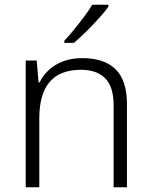

<svg xmlns="http://www.w3.org/2000/svg" viewBox="-20 -786 636 806"><path d="M326 -542Q417 -542 465 -495.5Q513 -449 513 -348V0H457V-344Q457 -421 422 -457Q387 -493 320 -493Q232 -493 188.5 -442Q145 -391 145 -290V0H88V-532H134L142 -440H146Q161 -470 186 -493Q211 -516 246 -529Q281 -542 326 -542ZM435 -758Q424 -742 407 -722.5Q390 -703 370 -682Q350 -661 329.5 -641.5Q309 -622 290 -606H250V-615Q269 -635 291 -662Q313 -689 334 -717Q355 -745 367 -766H435Z"/></svg>

Font: Noto Sans Devanagari Light
Style: Regular
Weight: 300
Version: Version 2.003